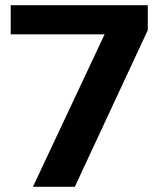

<svg xmlns="http://www.w3.org/2000/svg" viewBox="-20 -720 611 740"><path d="M423 -672.5 496 -587.8H21.3V-700H549.6V-603.8L268.3 0H106.9Z"/></svg>

Font: Pathway Extreme 8pt Thin
Style: Regular
Weight: 100
Designer: Eduardo Rodriguez Tunni
Foundry: Eduardo Rodriguez Tunni
Version: Version 1.000